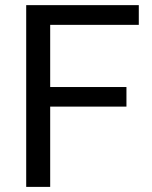

<svg xmlns="http://www.w3.org/2000/svg" viewBox="-20 -731 593 751"><path d="M474.6 -314H176.3V0H82.5V-710.9H522.9V-633.8H176.3V-390.6H474.6Z"/></svg>

Font: Vazir UI
Style: Regular-UI
Weight: 400
Designer: Saber Rastikerdar
Foundry: Saber Rastikerdar
Version: Version 30.1.0